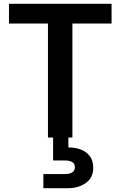

<svg xmlns="http://www.w3.org/2000/svg" viewBox="-20 -720 631 1005"><path d="M231 0V-597H27V-700H564V-597H359V0ZM207 265V191H319Q372 191 372 155Q372 120 319 120H258V-5H338V52Q341 52 344 52Q374 52 402.5 62.5Q431 73 449.5 96.5Q468 120 468 157Q468 211 429 238Q390 265 338 265Z"/></svg>

Font: Firefly Display
Style: Bold
Weight: 700
Designer: Colophon Foundry, Jonny Pinhorn
Foundry: Colophon Foundry
Version: Version 1.200; ttfautohint (v1.8.3)